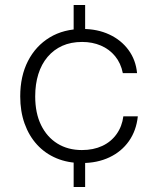

<svg xmlns="http://www.w3.org/2000/svg" viewBox="-20 -749 630 769"><path d="M308 -96Q252 -96 206.5 -115Q161 -134 128.5 -169.5Q96 -205 78.5 -254Q61 -303 61 -363Q61 -444 92 -504.5Q123 -565 179 -599Q235 -633 311 -633Q370 -633 417.5 -611Q465 -589 494.5 -549Q524 -509 529 -456H472Q464 -496 441 -524Q418 -552 384 -566.5Q350 -581 309 -581Q264 -581 229.5 -565.5Q195 -550 170.5 -521Q146 -492 133.5 -452Q121 -412 121 -363Q121 -296 144.5 -248Q168 -200 210 -174Q252 -148 308 -148Q354 -148 389.5 -164.5Q425 -181 447 -212Q469 -243 474 -283H532Q526 -226 496.5 -184Q467 -142 418.5 -119Q370 -96 308 -96ZM275 0V-121H321V0ZM275 -608V-729H321V-608Z"/></svg>

Font: Mona Sans ExtraLight Light
Style: Regular
Weight: 300
Version: Version 2.000